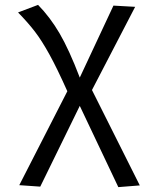

<svg xmlns="http://www.w3.org/2000/svg" viewBox="-20 -557 640 787"><path d="M553 203 465 210 307 -123 145 208 59 202 256 -183Q214 -277 182.5 -334Q151 -391 123 -427.5Q95 -464 54 -506L136 -537Q185 -487 224 -420.5Q263 -354 307 -239L445 -534L534 -529L357 -188Z"/></svg>

Font: FiraDG Mono
Style: Regular
Weight: 400
Designer: Carrois Corporate & Edenspiekermann AG
Foundry: Carrois Corporate GbR & Edenspiekermann AG
Version: Version 3.206